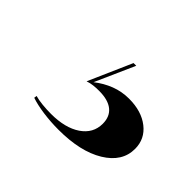

<svg xmlns="http://www.w3.org/2000/svg" viewBox="-60 -82 366 366"><g transform="rotate(45 123.5 101.5)"><path d="M117.7 197.6Q96.8 197.6 76.2 194.8Q55.6 191.9 41.9 187.1L42.7 181.5Q50.8 183.9 62.5 185.1Q74.2 186.3 86.3 186.3Q124.2 186.3 146.8 171Q169.4 155.6 169.4 129.8Q169.4 110.5 156.9 100.4Q144.4 90.3 120.2 90.3Q112.1 90.3 104.8 91.1Q97.6 91.9 90.3 94.4L129 6.5H136.3L100.8 86.3Q116.1 74.2 133.9 67.3Q151.6 60.5 171 60.5Q204.8 60.5 225.8 77Q246.8 93.5 246.8 120.2Q246.8 154.8 211.7 176.2Q176.6 197.6 117.7 197.6Z"/></g></svg>

Font: Playfair 144pt SemiExpanded SemiBold
Style: Regular
Weight: 600
Width: 6
Designer: Claus Eggers Sørensen
Foundry: Claus Eggers Sørensen
Version: Version 2.203